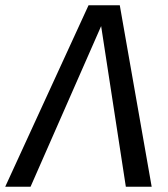

<svg xmlns="http://www.w3.org/2000/svg" viewBox="-52 -709 639 729"><path d="M523.9 0H425.8L332 -609.9L64 0H-32.2L284.2 -689H402.8Z"/></svg>

Font: FiraSans-Italic
Style: Italic
Weight: 400
Italic angle: -8°
Designer: Carrois Corporate & Edenspiekermann AG
Foundry: Carrois Corporate GbR & Edenspiekermann AG
Version: Version 3.106;PS 003.106;hotconv 1.0.70;makeotf.lib2.5.58329